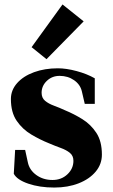

<svg xmlns="http://www.w3.org/2000/svg" viewBox="-20 -825 509 863"><path d="M224 18Q158 18 107 0.5Q56 -17 42 -44L48 -151H93L105 -96Q112 -61 143 -38.5Q174 -16 216 -16Q256 -16 283 -41.5Q310 -67 310 -102Q310 -125 294 -138Q278 -151 253 -160Q228 -169 200 -181Q160 -197 120.5 -220.5Q81 -244 55 -282Q29 -320 29 -380Q29 -420 57 -451.5Q85 -483 133 -500.5Q181 -518 240 -518Q278 -518 324.5 -505.5Q371 -493 406 -473V-358H361L348 -414Q341 -445 313 -464.5Q285 -484 248 -484Q214 -484 190.5 -461.5Q167 -439 167 -408Q167 -385 182.5 -372Q198 -359 222.5 -350Q247 -341 273 -329Q312 -313 350 -289.5Q388 -266 413 -228Q438 -190 438 -130Q438 -87 410 -53.5Q382 -20 333.5 -1Q285 18 224 18ZM189 -559 122 -613 261 -805 356 -729Z"/></svg>

Font: Wittgenstein Extrabold
Style: Regular
Weight: 800
Designer: Jörg Drees
Foundry: Jörg Drees
Version: Version 1.303; ttfautohint (v1.8.4.7-5d5b)